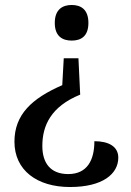

<svg xmlns="http://www.w3.org/2000/svg" viewBox="-20 -559 527 771"><path d="M268 -539C231 -539 200 -521 200 -467C200 -413 231 -396 268 -396C305 -396 335 -413 335 -467C335 -521 305 -539 268 -539ZM302 -179 295 -325H236L230 -217C108 -164 38 -99 38 10C38 125 129 192 261 192C393 192 455 139 455 74C455 29 416 8 359 8C359 83 331 140 254 140C182 140 150 95 150 27C150 -54 184 -131 302 -179Z"/></svg>

Font: Noto Serif Georgian Medium
Style: Regular
Weight: 500
Designer: Monotype Design Team, Akaki Razmadze
Foundry: Google LLC
Version: Version 2.003